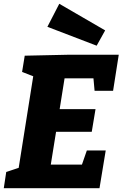

<svg xmlns="http://www.w3.org/2000/svg" viewBox="-26 -997 649 1017"><path d="M475 -516 469 -582H316L290 -419H480L460 -299H271L243 -125H408L434 -200H534L501 0H-6L7 -86L73 -108L150 -593L91 -616L105 -702L333 -707H603L573 -516ZM531 -836 486 -755 225 -855 288 -977Z"/></svg>

Font: Bitter Pro ExtraBold
Style: Italic
Weight: 800
Italic angle: -9°
Designer: Sol Matas, and Bitter project Authors
Foundry: Sol Matas
Version: Version 1.010